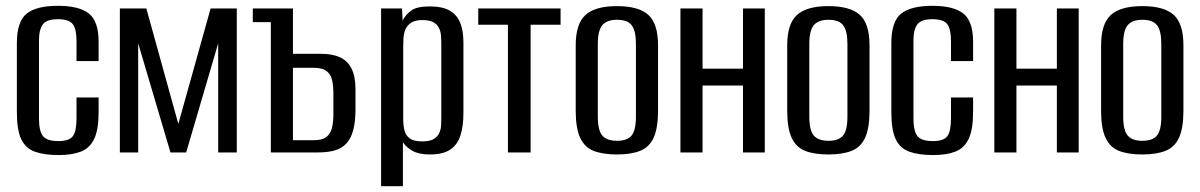

<svg xmlns="http://www.w3.org/2000/svg" viewBox="-20 -524 4125 660"><path d="M182 9Q132 9 100 -2.5Q68 -14 53 -45.5Q38 -77 38 -139V-376Q38 -450 71.5 -477Q105 -504 179 -504Q252 -504 285.5 -477.5Q319 -451 319 -380V-314H243V-384Q243 -423 230.5 -440.5Q218 -458 179 -458Q141 -458 127.5 -440.5Q114 -423 114 -384V-117Q114 -74 127.5 -56.5Q141 -39 181 -39Q218 -39 230.5 -56Q243 -73 243 -117V-189H319V-139Q319 -79 304 -47Q289 -15 258.5 -3Q228 9 182 9Z M392 0V-495H483L593 -98L704 -495H794V0H730V-375L620 0H566L455 -375V0Z M911 0V-448H849V-495H987V-339H1083Q1123 -339 1149 -327Q1175 -315 1188.5 -288Q1202 -261 1202 -216V-149Q1202 -105 1194 -76Q1186 -47 1170.5 -30.5Q1155 -14 1131 -7Q1107 0 1074 0ZM987 -42H1058Q1088 -42 1102 -53Q1116 -64 1121 -84Q1126 -104 1126 -129V-203Q1126 -227 1122 -247Q1118 -267 1103.5 -279Q1089 -291 1058 -291H987Z M1290 116V-495H1362L1364 -453Q1373 -472 1392.5 -487Q1412 -502 1457 -502Q1501 -502 1526 -487.5Q1551 -473 1562 -445.5Q1573 -418 1573 -379V-136Q1573 -91 1563 -59Q1553 -27 1528 -10Q1503 7 1457 7Q1420 7 1398 -5.5Q1376 -18 1365 -35V116ZM1431 -38Q1456 -38 1469 -45Q1482 -52 1488.5 -64Q1495 -76 1496 -91Q1497 -106 1497 -123V-369Q1497 -386 1496 -401Q1495 -416 1488.5 -428.5Q1482 -441 1469 -448Q1456 -455 1431 -455Q1407 -455 1393.5 -446Q1380 -437 1374 -423.5Q1368 -410 1367 -393.5Q1366 -377 1366 -363V-118Q1366 -95 1370 -77Q1374 -59 1388 -48.5Q1402 -38 1431 -38Z M1726 0V-439H1624V-495H1907V-439H1804V0Z M2101 7Q2053 7 2021.5 -5Q1990 -17 1974.5 -50Q1959 -83 1959 -143V-368Q1959 -442 1992.5 -472.5Q2026 -503 2101 -503Q2175 -503 2208.5 -473Q2242 -443 2242 -368V-143Q2242 -84 2227 -51Q2212 -18 2180.5 -5.5Q2149 7 2101 7ZM2101 -40Q2136 -40 2151 -58Q2166 -76 2166 -123V-373Q2166 -418 2151.5 -437Q2137 -456 2101 -456Q2066 -456 2050.5 -437.5Q2035 -419 2035 -373V-123Q2035 -76 2050.5 -58Q2066 -40 2101 -40Z M2319 0V-495H2395V-288H2534V-495H2609V0H2534V-230H2395V0Z M2828 7Q2780 7 2748.5 -5Q2717 -17 2701.5 -50Q2686 -83 2686 -143V-368Q2686 -442 2719.5 -472.5Q2753 -503 2828 -503Q2902 -503 2935.5 -473Q2969 -443 2969 -368V-143Q2969 -84 2954 -51Q2939 -18 2907.5 -5.5Q2876 7 2828 7ZM2828 -40Q2863 -40 2878 -58Q2893 -76 2893 -123V-373Q2893 -418 2878.5 -437Q2864 -456 2828 -456Q2793 -456 2777.5 -437.5Q2762 -419 2762 -373V-123Q2762 -76 2777.5 -58Q2793 -40 2828 -40Z M3188 9Q3138 9 3106 -2.5Q3074 -14 3059 -45.5Q3044 -77 3044 -139V-376Q3044 -450 3077.5 -477Q3111 -504 3185 -504Q3258 -504 3291.5 -477.5Q3325 -451 3325 -380V-314H3249V-384Q3249 -423 3236.5 -440.5Q3224 -458 3185 -458Q3147 -458 3133.5 -440.5Q3120 -423 3120 -384V-117Q3120 -74 3133.5 -56.5Q3147 -39 3187 -39Q3224 -39 3236.5 -56Q3249 -73 3249 -117V-189H3325V-139Q3325 -79 3310 -47Q3295 -15 3264.5 -3Q3234 9 3188 9Z M3398 0V-495H3474V-288H3613V-495H3688V0H3613V-230H3474V0Z M3907 7Q3859 7 3827.5 -5Q3796 -17 3780.5 -50Q3765 -83 3765 -143V-368Q3765 -442 3798.5 -472.5Q3832 -503 3907 -503Q3981 -503 4014.5 -473Q4048 -443 4048 -368V-143Q4048 -84 4033 -51Q4018 -18 3986.5 -5.5Q3955 7 3907 7ZM3907 -40Q3942 -40 3957 -58Q3972 -76 3972 -123V-373Q3972 -418 3957.5 -437Q3943 -456 3907 -456Q3872 -456 3856.5 -437.5Q3841 -419 3841 -373V-123Q3841 -76 3856.5 -58Q3872 -40 3907 -40Z"/></svg>

Font: Alumni Sans Medium
Style: Regular
Weight: 500
Designer: Robert E. Leuschke
Foundry: Robert E. Leuschke
Version: Version 1.018